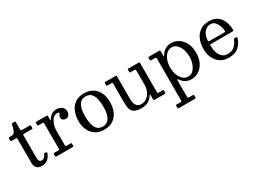

<svg xmlns="http://www.w3.org/2000/svg" viewBox="-35 -1447 3354 2485"><g transform="rotate(-30 1642.0 -205.0)"><path d="M352 -97.5C353.7 -101.8 353.8 -104.8 352.2 -106.5C350.8 -108.2 348 -109.7 344 -111L328 -116.5C322.7 -118.5 319.1 -119 317.2 -118C315.4 -117 313.3 -114 311 -109C293 -69.7 270 -50 242 -50C228.7 -50 218 -54.5 210 -63.5C202 -72.5 198 -87 198 -107V-448.5C198 -456.2 199.7 -460.8 203 -462.5C206.3 -464.2 211.5 -465 218.5 -465H328.5C334.5 -465 338.8 -465.6 341.2 -466.8C343.8 -467.9 345 -471.5 345 -477.5V-503.5C345 -510.5 343.9 -515 341.8 -517C339.6 -519 335.2 -520 328.5 -520H217.5C211.2 -520 206.3 -520.8 203 -522.5C199.7 -524.2 198 -528.5 198 -535.5V-645.5C198 -655.2 193.7 -660 185 -660H158C150.7 -660 146.2 -659 144.5 -657C142.8 -655 141.3 -651.2 140 -645.5C131 -606.8 122.8 -578.6 115.2 -560.8C107.8 -542.9 97.7 -531.7 85 -527C72.3 -522.3 54 -520 30 -520C23.7 -520 19.6 -519.4 17.8 -518.2C15.9 -517.1 15 -513.3 15 -507V-480C15 -473.3 16.2 -469.2 18.5 -467.5C20.8 -465.8 25.5 -465 32.5 -465H92C102.7 -465 108 -459.3 108 -448V-86C108 -58.7 115.8 -35.5 131.5 -16.5C147.2 2.5 173 12 209 12C248 12 279 1.3 302 -20C325 -41.3 341.7 -67.2 352 -97.5Z M507.5 -446V-72.5C507.5 -65.2 506 -60.4 503 -58.2C500 -56.1 494.7 -55 487 -55H431.5C422.2 -55 417.5 -50.3 417.5 -41V-9.5C417.5 -5.2 418.8 -2.5 421.2 -1.5C423.8 -0.5 427.2 0 431.5 0H674.5C680.2 0 683.8 -1.1 685.2 -3.2C686.8 -5.4 687.5 -9.5 687.5 -15.5V-38C687.5 -44.3 686.9 -48.8 685.8 -51.2C684.6 -53.8 680.8 -55 674.5 -55H613.5C605.8 -55 601.2 -56.5 599.8 -59.5C598.2 -62.5 597.5 -67.8 597.5 -75.5V-283C597.5 -317.3 602.6 -349.6 612.8 -379.8C622.9 -409.9 636.9 -434.3 654.8 -453C672.6 -471.7 692.8 -481 715.5 -481C727.5 -481 735.5 -479.8 739.5 -477.2C743.5 -474.8 745.5 -471 745.5 -466C745.5 -462 743.6 -458.1 739.8 -454.2C735.9 -450.4 732.1 -445.2 728.2 -438.8C724.4 -432.2 722.5 -423 722.5 -411C722.5 -395.7 728.4 -383.3 740.2 -374C752.1 -364.7 766.5 -360 783.5 -360C801.2 -360 815.9 -367.4 827.8 -382.2C839.6 -397.1 845.5 -415 845.5 -436C845.5 -465 834.5 -487.9 812.5 -504.8C790.5 -521.6 765.5 -530 737.5 -530C704.8 -530 678.1 -522.6 657.2 -507.8C636.4 -492.9 620 -474.2 608 -451.5C603.7 -443.2 600.8 -439.3 599.5 -440C598.2 -440.7 597.5 -445.2 597.5 -453.5V-506C597.5 -512.3 595.9 -516.2 592.8 -517.8C589.6 -519.2 585.2 -520 579.5 -520H433.5C426.5 -520 422.1 -518.8 420.2 -516.5C418.4 -514.2 417.5 -509.5 417.5 -502.5V-484C417.5 -476.7 418.2 -471.7 419.5 -469C420.8 -466.3 425.2 -465 432.5 -465H489.5C497.2 -465 502.1 -463.8 504.2 -461.5C506.4 -459.2 507.5 -454 507.5 -446Z M906.5 -250C906.5 -203.3 915.2 -160.2 932.8 -120.8C950.2 -81.2 976.7 -49.6 1012 -25.8C1047.3 -1.9 1091.8 10 1145.5 10C1199.2 10 1243.7 -2.2 1279 -26.8C1314.3 -51.2 1340.8 -84.6 1358.2 -126.8C1375.8 -168.9 1384.5 -216.7 1384.5 -270C1384.5 -316.7 1375.8 -359.8 1358.2 -399.2C1340.8 -438.8 1314.3 -470.4 1279 -494.2C1243.7 -518.1 1199.2 -530 1145.5 -530C1091.8 -530 1047.3 -517.8 1012 -493.2C976.7 -468.8 950.2 -435.4 932.8 -393.2C915.2 -351.1 906.5 -303.3 906.5 -250ZM1011.5 -270C1011.5 -296 1013.4 -321.8 1017.2 -347.2C1021.1 -372.8 1027.8 -395.8 1037.5 -416.5C1047.2 -437.2 1060.8 -453.8 1078.2 -466.2C1095.8 -478.8 1118.2 -485 1145.5 -485C1181.8 -485 1209.7 -474 1229 -452C1248.3 -430 1261.6 -401.2 1268.8 -365.5C1275.9 -329.8 1279.5 -291.3 1279.5 -250C1279.5 -224 1277.6 -198.2 1273.8 -172.8C1269.9 -147.2 1263.2 -124.2 1253.5 -103.5C1243.8 -82.8 1230.2 -66.2 1212.8 -53.8C1195.2 -41.2 1172.8 -35 1145.5 -35C1109.2 -35 1081.3 -46 1062 -68C1042.7 -90 1029.4 -118.8 1022.2 -154.5C1015.1 -190.2 1011.5 -228.7 1011.5 -270Z M1538 -151C1538 -115.3 1542.7 -85.6 1552 -61.8C1561.3 -37.9 1577.8 -20 1601.2 -8C1624.8 4 1657.7 10 1700 10C1743.7 10 1779.1 1.4 1806.2 -15.8C1833.4 -32.9 1855 -54.8 1871 -81.5C1874.7 -87.5 1877.6 -89.5 1879.8 -87.5C1881.9 -85.5 1883 -82.8 1883 -79.5V-19C1883 -11.3 1884 -6.2 1886 -3.8C1888 -1.2 1892.7 0 1900 0H2049C2055.7 0 2059.7 -1.2 2061 -3.5C2062.3 -5.8 2063 -10.3 2063 -17V-43C2063 -48.3 2061.3 -51.7 2058 -53C2054.7 -54.3 2050.7 -55 2046 -55H1990C1982.3 -55 1977.6 -56 1975.8 -58C1973.9 -60 1973 -64.7 1973 -72V-505C1973 -510.7 1972.3 -514.6 1971 -516.8C1969.7 -518.9 1966.3 -520 1961 -520H1805C1797 -520 1793 -515.3 1793 -506V-474.5C1793 -470.2 1794.2 -467.5 1796.8 -466.5C1799.2 -465.5 1802.7 -465 1807 -465H1862C1869.3 -465 1874.7 -464.2 1878 -462.5C1881.3 -460.8 1883 -456 1883 -448V-237C1883 -202.7 1876.5 -170.2 1863.5 -139.8C1850.5 -109.2 1832 -84.5 1808 -65.5C1784 -46.5 1755.7 -37 1723 -37C1690 -37 1665.9 -48.6 1650.8 -71.8C1635.6 -94.9 1628 -125 1628 -162V-504.5C1628 -511.8 1626.8 -516.2 1624.2 -517.8C1621.8 -519.2 1616.7 -520 1609 -520H1466C1458.7 -520 1453.8 -518.9 1451.5 -516.8C1449.2 -514.6 1448 -509.7 1448 -502V-479C1448 -472.3 1449.3 -468.3 1452 -467C1454.7 -465.7 1459.3 -465 1466 -465H1525C1531 -465 1534.7 -463.8 1536 -461.5C1537.3 -459.2 1538 -454.8 1538 -448.5Z M2100.5 -485C2100.5 -477.7 2101.4 -472.5 2103.2 -469.5C2105.1 -466.5 2110 -465 2118 -465H2168C2176.3 -465 2182.2 -464 2185.5 -462C2188.8 -460 2190.5 -454.7 2190.5 -446V172C2190.5 181.3 2189.6 187.5 2187.8 190.5C2185.9 193.5 2180.3 195 2171 195H2114C2107.7 195 2103.8 196.2 2102.5 198.5C2101.2 200.8 2100.5 205.3 2100.5 212V232C2100.5 238.3 2101.4 242.9 2103.2 245.8C2105.1 248.6 2109.3 250 2116 250H2355C2362 250 2366.3 249.2 2368 247.8C2369.7 246.2 2370.5 241.8 2370.5 234.5V214C2370.5 206 2369.5 200.8 2367.5 198.5C2365.5 196.2 2360.7 195 2353 195H2304C2294 195 2287.6 193.8 2284.8 191.2C2281.9 188.8 2280.5 182.3 2280.5 172V-39C2280.5 -65.7 2282 -80.1 2285 -82.2C2288 -84.4 2293.2 -80 2300.5 -69C2317.2 -44.3 2337.9 -25.2 2362.8 -11.5C2387.6 2.2 2415.5 9 2446.5 9C2486.2 9 2522.8 -1.6 2556.5 -22.8C2590.2 -43.9 2617.2 -74.6 2637.8 -114.8C2658.2 -154.9 2668.5 -203.3 2668.5 -260C2668.5 -316.7 2658.2 -365.2 2637.8 -405.5C2617.2 -445.8 2590.2 -476.7 2556.5 -498C2522.8 -519.3 2486.2 -530 2446.5 -530C2412.8 -530 2382.3 -521.2 2355 -503.8C2327.7 -486.2 2305.8 -462.7 2289.5 -433C2286.5 -427.7 2284.2 -425.4 2282.8 -426.2C2281.2 -427.1 2280.5 -433.7 2280.5 -446V-503C2280.5 -510.7 2279.3 -515.4 2277 -517.2C2274.7 -519.1 2269.7 -520 2262 -520H2119C2112.7 -520 2108 -519.2 2105 -517.5C2102 -515.8 2100.5 -511.3 2100.5 -504ZM2280.5 -260C2280.5 -298 2286.5 -333.6 2298.5 -366.8C2310.5 -399.9 2327.6 -426.8 2349.8 -447.2C2371.9 -467.8 2398.2 -478 2428.5 -478C2456.5 -478 2481 -467.8 2502 -447.2C2523 -426.8 2539.3 -399.9 2551 -366.8C2562.7 -333.6 2568.5 -298 2568.5 -260C2568.5 -222 2562.7 -186.4 2551 -153.2C2539.3 -120.1 2523 -93.2 2502 -72.8C2481 -52.2 2456.5 -42 2428.5 -42C2398.2 -42 2371.9 -52.2 2349.8 -72.8C2327.6 -93.2 2310.5 -120.1 2298.5 -153.2C2286.5 -186.4 2280.5 -222 2280.5 -260Z M2773.5 -250C2773.5 -203.3 2782.4 -160.2 2800.2 -120.8C2818.1 -81.2 2844.3 -49.6 2879 -25.8C2913.7 -1.9 2956.2 10 3006.5 10C3069.8 10 3119.2 -6.1 3154.8 -38.2C3190.2 -70.4 3215 -111.8 3229 -162.5C3231 -169.5 3227.7 -173 3219 -173H3190C3185 -173 3181.8 -171.9 3180.5 -169.8C3179.2 -167.6 3177.8 -164.7 3176.5 -161C3163.2 -124.3 3143.4 -94.8 3117.2 -72.5C3091.1 -50.2 3058.2 -39 3018.5 -39C2984.2 -39 2956.4 -48.6 2935.2 -67.8C2914.1 -86.9 2898.7 -112.3 2889 -144C2879.3 -175.7 2874.5 -209.8 2874.5 -246.5C2874.5 -256.2 2880 -261 2891 -261H3212.5C3219.5 -261 3224.2 -261.8 3226.8 -263.2C3229.2 -264.8 3230.5 -268.8 3230.5 -275.5C3230.5 -305.2 3226.8 -335 3219.2 -365C3211.8 -395 3199.7 -422.4 3183 -447.2C3166.3 -472.1 3144.1 -492.1 3116.2 -507.2C3088.4 -522.4 3054.2 -530 3013.5 -530C2959.8 -530 2915.2 -517.8 2879.8 -493.2C2844.2 -468.8 2817.7 -435.4 2800 -393.2C2782.3 -351.1 2773.5 -303.3 2773.5 -250ZM2890.5 -304C2884.5 -304 2880.7 -304.8 2879 -306.5C2877.3 -308.2 2876.5 -311.5 2876.5 -316.5C2876.5 -342.8 2881.5 -369 2891.5 -395C2901.5 -421 2916.7 -442.7 2937 -460C2957.3 -477.3 2982.8 -486 3013.5 -486C3033.8 -486 3051.3 -480.2 3066 -468.5C3080.7 -456.8 3092.8 -441.9 3102.5 -423.8C3112.2 -405.6 3119.3 -386.6 3124 -366.8C3128.7 -346.9 3131 -328.7 3131 -312C3131 -308.7 3130.2 -306.5 3128.8 -305.5C3127.2 -304.5 3123.2 -304 3116.5 -304Z"/></g></svg>

Font: Besley*
Style: Regular
Weight: 400
Designer: Owen Earl
Foundry: indestructible type*
Version: Version 3.000; ttfautohint (v1.8.3)